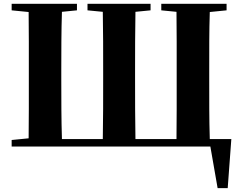

<svg xmlns="http://www.w3.org/2000/svg" viewBox="-20 -767 1261 1005"><path d="M1078.1 -39.1H1190.9L1171.9 217.8H1119.1L1081.1 0H41V-34.2L129.9 -43Q130.9 -120.1 130.9 -197.3Q130.9 -274.4 130.9 -351.1V-395Q130.9 -473.1 130.9 -550.8Q130.9 -628.4 129.9 -704.1L41 -712.9V-747.1H382.8V-712.9L304.2 -705.1Q301.8 -628.4 301.3 -550.8Q300.8 -473.1 300.8 -395V-351.1Q300.8 -272.5 301.3 -194.1Q301.8 -115.7 304.2 -39.1H518.1Q519.5 -117.2 519.8 -196.8Q520 -276.4 520 -357.9V-392.1Q520 -472.2 519.8 -550.3Q519.5 -628.4 518.1 -705.1L438 -712.9V-747.1H768.1V-712.9L689 -705.1Q687.5 -627.9 687.3 -550.3Q687 -472.7 687 -393.1V-357.9Q687 -273.9 687.3 -194.8Q687.5 -115.7 689 -39.1H903.8Q904.8 -115.7 904.8 -194.8Q904.8 -273.9 904.8 -357.9V-392.1Q904.8 -472.2 904.8 -550.3Q904.8 -628.4 903.8 -705.1L824.2 -712.9V-747.1H1166V-712.9L1078.1 -704.1Q1075.7 -628.4 1075.4 -550.5Q1075.2 -472.7 1075.2 -393.1V-357.9Q1075.2 -276.4 1075.4 -196.8Q1075.7 -117.2 1078.1 -39.1Z"/></svg>

Font: Source Han Serif JP Heavy
Style: Regular
Weight: 900
Designer: Ryoko NISHIZUKA  (kana & ideographs); Frank Grießhammer (Latin, Greek & Cyrillic); Wenlong ZHANG  (bopomofo); Sandoll Co
Foundry: Adobe Systems Incorporated
Version: Version 1.001;PS 1.001;hotconv 16.6.54;makeotf.lib2.5.65590